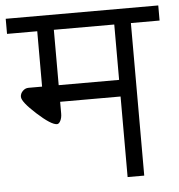

<svg xmlns="http://www.w3.org/2000/svg" viewBox="-62 -696 690 742"><g transform="rotate(-5 283.0 -325.0)"><path d="M168.9 -377H403.3V-591.8H168.9ZM-12.7 -591.8V-650.4H579.1V-591.8H467.8V0H403.3V-312.5H168.9V-266.6Q168.9 -251 163.1 -239.3Q157.2 -227.5 149.4 -227.5Q127 -227.5 73.2 -276.4Q19.5 -325.2 19.5 -344.7Q19.5 -357.4 29.3 -367.2Q39.1 -377 51.8 -377H104.5V-591.8Z"/></g></svg>

Font: Lohit Devanagari
Style: Regular
Weight: 400
Version: 2.95.4